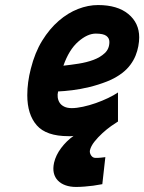

<svg xmlns="http://www.w3.org/2000/svg" viewBox="-20 -529 571 760"><path d="M447 -48Q437 -42 420 -30Q403 -18 385.5 -2Q368 14 354 31.5Q340 49 336 66Q334 76 340.5 86Q347 96 358 96Q360 96 366.5 96Q373 96 380 95Q388 94 397 93L385 200Q367 203 349 206Q333 208 315 209.5Q297 211 281 211Q258 211 239.5 204.5Q221 198 209 185.5Q197 173 193 155.5Q189 138 194 115Q201 85 222 57Q243 29 271 9Q266 10 261 10Q256 10 251 10Q163 10 125.5 -33Q88 -76 88 -152Q88 -203 102 -257Q118 -321 147 -368Q176 -415 212.5 -446.5Q249 -478 289 -493.5Q329 -509 368 -509Q445 -509 488 -473.5Q531 -438 531 -381Q531 -365 527.5 -346Q524 -327 516.5 -308.5Q509 -290 496 -272.5Q483 -255 465 -241Q438 -220 403.5 -206.5Q369 -193 334 -184.5Q299 -176 266.5 -172Q234 -168 210 -167Q207 -155 208.5 -143.5Q210 -132 216 -122.5Q222 -113 234 -107Q246 -101 264 -101Q283 -101 308.5 -106.5Q334 -112 359.5 -121Q385 -130 408 -141Q431 -152 447 -163ZM359 -396Q326 -396 289.5 -364Q253 -332 231 -269Q259 -272 291 -277Q323 -282 350 -292Q377 -302 395 -319Q413 -336 413 -363Q413 -378 401 -387Q389 -396 359 -396Z"/></svg>

Font: Panefresco 999wt
Style: Italic
Weight: 900
Version: Version 1.001